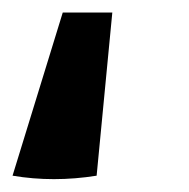

<svg xmlns="http://www.w3.org/2000/svg" viewBox="-56 -116 301 306"><path d="M123 -96 98 164Q29 175 -36 164L44 -96Z"/></svg>

Font: Piazzolla SC
Style: Bold Italic
Weight: 700
Italic angle: -11.3°
Designer: Juan Pablo del Peral
Foundry: Huerta Tipografica
Version: Version 1.330